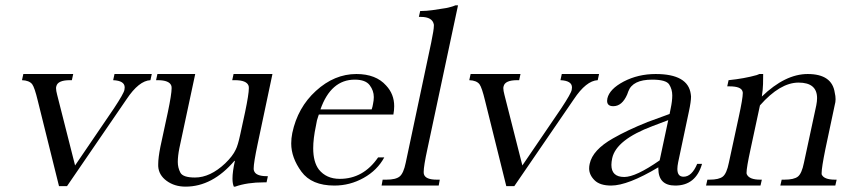

<svg xmlns="http://www.w3.org/2000/svg" viewBox="-20 -692 3178 716"><path d="M200 2 121 -316Q109 -366 100 -378Q89 -392 62 -393L67 -416H253L248 -393H241Q195 -393 190 -370Q189 -367 189 -363Q189 -354 193 -339L260 -75L405 -288Q442 -344 444 -357Q445 -362 445 -366Q445 -391 402 -393L407 -416H546L541 -393Q498 -391 452 -322L230 2Z M941 -156Q926 -85 926 -64Q926 -58 927 -56Q933 -35 975 -35H979L974 -12H964Q902 -12 857 4H852Q847 -7 847 -26Q847 -52 856 -92H854Q772 4 672 4Q631 4 601.5 -17.5Q572 -39 570 -72Q570 -76 570 -80Q570 -103 578 -144L606 -274Q620 -341 620 -363Q620 -369 619 -372Q612 -393 568 -393H562L567 -416H708L649 -140Q643 -110 643 -88Q643 -67 652.5 -48.5Q662 -30 707 -30Q764 -30 820 -83Q848 -110 859 -134Q867 -149 876 -191L894 -274Q908 -341 908 -363Q908 -369 907 -372Q900 -393 856 -393H846L851 -416H996Z M1169 -265 1166 -256Q1164 -251 1162 -243Q1160 -235 1158 -222Q1148 -175 1148 -139Q1148 -88 1169 -60Q1197 -25 1247 -25Q1335 -25 1390 -105H1413Q1387 -57 1336 -28.5Q1285 0 1227 0Q1142 0 1104 -52Q1066 -104 1066 -157Q1066 -176 1070 -196Q1090 -291 1158 -353Q1227 -416 1309 -416Q1382 -416 1420 -373Q1450 -341 1450 -296Q1450 -281 1447 -265ZM1366 -284Q1368 -289 1369 -294Q1370 -299 1371 -304Q1374 -318 1374 -330Q1374 -354 1358.5 -374.5Q1343 -395 1303 -395Q1214 -395 1175 -284Z M1574 -137Q1560 -73 1560 -51Q1560 -45 1561 -42Q1567 -22 1609 -22H1620L1616 0H1403L1407 -22H1421Q1456 -22 1470.5 -34Q1485 -46 1493 -85L1588 -533Q1598 -581 1598 -596Q1598 -598 1598 -600Q1593 -629 1549 -629H1542L1547 -651H1552Q1569 -651 1591.5 -654Q1614 -657 1644 -662Q1652 -664 1660.5 -666Q1669 -668 1678 -672H1688Z M1868 2 1789 -316Q1777 -366 1768 -378Q1757 -392 1730 -393L1735 -416H1921L1916 -393H1909Q1863 -393 1858 -370Q1857 -367 1857 -363Q1857 -354 1861 -339L1928 -75L2073 -288Q2110 -344 2112 -357Q2113 -362 2113 -366Q2113 -391 2070 -393L2075 -416H2214L2209 -393Q2166 -391 2120 -322L1898 2Z M2598 -81Q2575 0 2498 0Q2435 0 2435 -64Q2435 -66 2435 -68Q2321 0 2259 0Q2217 0 2197 -20Q2177 -40 2177 -64Q2177 -72 2179 -81Q2190 -133 2266 -176Q2320 -207 2395 -237L2477 -267L2481 -287Q2487 -315 2487 -336Q2487 -359 2475.5 -377Q2464 -395 2412 -395Q2339 -395 2323 -351L2319 -340Q2300 -296 2267 -296Q2244 -296 2244 -316Q2244 -320 2245 -325Q2253 -360 2306 -388Q2360 -416 2425 -416Q2546 -416 2556 -341Q2557 -337 2557 -332Q2557 -313 2549 -276L2509 -87Q2506 -72 2506 -62Q2506 -33 2529 -33Q2560 -33 2580 -81ZM2414 -222Q2278 -171 2263 -102Q2260 -88 2260 -77Q2260 -32 2308 -32Q2351 -32 2440 -94L2472 -244Z M2826 -416Q2826 -399 2825.5 -378.5Q2825 -358 2821 -332Q2908 -416 2992 -416Q3083 -416 3093 -346Q3096 -334 3096 -322Q3096 -311 3093 -301L3058 -136Q3044 -67 3044 -47Q3044 -44 3044 -42Q3052 -22 3094 -22H3100L3095 0H2890L2895 -22H2905Q2941 -22 2955.5 -33.5Q2970 -45 2978 -85L3024 -299Q3027 -314 3027 -326Q3027 -384 2958 -384Q2889 -384 2814 -299L2779 -136Q2764 -67 2764 -48Q2764 -44 2765 -42Q2774 -22 2815 -22H2821L2816 0H2613L2618 -22H2626Q2661 -22 2675.5 -33.5Q2690 -45 2698 -85L2735 -256Q2750 -325 2750 -345Q2750 -349 2749 -351Q2744 -370 2700 -370H2692L2697 -393Q2756 -399 2802 -412L2812 -416Z"/></svg>

Font: New Athena Unicode
Style: Italic
Weight: 400
Designer: J. Rusten 1997; rev. by R. Hancock 2001, 2002, rev. by D. Mastronarde 2002-2019
Foundry: Society for Classical Studies (formerly American Philological Association)
Version: Version 5.008